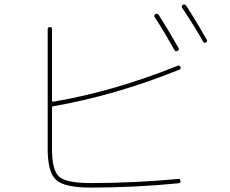

<svg xmlns="http://www.w3.org/2000/svg" viewBox="-20 -852 1040 867"><path d="M767.6 -626Q719.7 -711.9 678.7 -774.4Q673.8 -783.2 681.6 -788.1Q690.4 -793 696.3 -785.2Q746.1 -707 786.1 -635.7Q791 -627 781.7 -622.1Q772.5 -617.2 767.6 -626ZM896.5 -665Q858.4 -733.4 802.7 -816.4Q797.9 -825.2 805.7 -830.1Q814.5 -835 820.3 -827.1Q864.3 -759.8 913.1 -673.8Q918 -665 910.2 -660.2Q902.3 -655.3 896.5 -665ZM389.6 -4.9Q271.5 -4.9 233.4 -39.6Q195.3 -74.2 195.3 -179.7V-719.7Q195.3 -729.5 205.1 -730Q214.8 -730.5 214.8 -719.7V-397.5Q214.8 -393.6 219.7 -392.6Q492.2 -438.5 781.2 -554.7Q791 -558.6 794.9 -549.8Q798.8 -541 789.1 -537.1Q497.1 -419.9 219.7 -372.1Q214.8 -372.1 214.8 -367.2V-179.7Q214.8 -82 247.6 -53.7Q280.3 -25.4 389.6 -25.4Q584 -25.4 784.2 -43.9Q793 -45.9 794.9 -35.2Q796.9 -26.4 786.1 -24.4Q585.9 -4.9 389.6 -4.9Z"/></svg>

Font: Rounded-L Mgen+ 2m thin
Style: Regular
Weight: 100
Designer: [Source Han Sans]
Ryoko NISHIZUKA  (kana & ideographs); Paul D. Hunt (Latin, Greek & Cyrillic); Wenlong ZHANG  (bopomofo
Version: Version 1.059.20150602